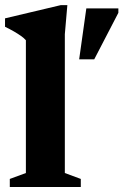

<svg xmlns="http://www.w3.org/2000/svg" viewBox="-20 -744 491 764"><path d="M238 -55.5 301.5 -32V0H19V-32L83 -55.5V-584Q75.5 -592.5 63.5 -601Q51.5 -609.5 35.5 -618.8Q19.5 -628 0 -637.5V-671L221.5 -723.5H248L238 -608ZM295 -508 323.5 -710.5H451V-693L355 -508Z"/></svg>

Font: Newsreader
Style: Bold
Weight: 700
Designer: Hugues Gentile
Foundry: Production Type
Version: Version 1.003